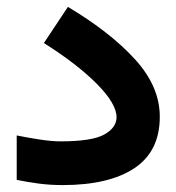

<svg xmlns="http://www.w3.org/2000/svg" viewBox="-20 -536 510 555"><path d="M28.3 -144.5Q59.1 -138.2 94.2 -132.8Q129.4 -127.4 154.8 -127.4Q246.1 -127.4 281.5 -147.2Q316.9 -167 316.9 -197.3Q316.9 -235.8 260.5 -293Q204.1 -350.1 106.9 -411.6L176.3 -516.1Q298.3 -443.4 370.1 -364.7Q441.9 -286.1 441.9 -198.7Q441.9 -98.6 368.4 -49.8Q294.9 -1 161.1 -1Q124.5 -1 91.6 -5.4Q58.6 -9.8 28.3 -16.1Z"/></svg>

Font: Vazir FD-WOL-UI
Style: Bold-FD-WOL-UI
Weight: 700
Designer: Saber Rastikerdar
Foundry: Saber Rastikerdar
Version: Version 30.0.0